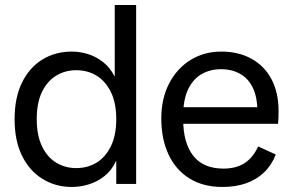

<svg xmlns="http://www.w3.org/2000/svg" viewBox="-20 -731 1160 763"><path d="M265 12Q201 12 149 -20Q97 -52 67.5 -112Q38 -172 38 -257Q38 -343 67.5 -403Q97 -463 148.5 -494.5Q200 -526 265 -526Q298 -526 330 -516Q362 -506 389.5 -484.5Q417 -463 435 -428H436V-711H521V0H442V-91H441Q424 -54 395.5 -31.5Q367 -9 333.5 1.5Q300 12 265 12ZM283 -63Q328 -63 363.5 -84.5Q399 -106 420.5 -149.5Q442 -193 442 -258Q442 -322 420.5 -365.5Q399 -409 363.5 -430.5Q328 -452 283 -452Q239 -452 203.5 -430.5Q168 -409 147 -366Q126 -323 126 -258Q126 -193 147 -149.5Q168 -106 203.5 -84.5Q239 -63 283 -63Z M864 12Q788 12 733.5 -21.5Q679 -55 650 -116.5Q621 -178 621 -260Q621 -339 652 -399Q683 -459 737 -492.5Q791 -526 860 -526Q928 -526 979.5 -497.5Q1031 -469 1059 -416Q1087 -363 1087 -290Q1087 -275 1086.5 -261Q1086 -247 1085 -239H670V-305H1034L1003 -288Q1003 -342 986 -379.5Q969 -417 936 -436.5Q903 -456 858 -456Q816 -456 782 -437Q748 -418 728 -377Q708 -336 708 -271V-256Q708 -163 748 -112Q788 -61 868 -61Q918 -61 951.5 -82.5Q985 -104 1006 -149L1076 -117Q1059 -74 1029 -45.5Q999 -17 957.5 -2.5Q916 12 864 12Z"/></svg>

Font: TikTok Sans 24pt
Style: Regular
Weight: 400
Version: Version 4.000